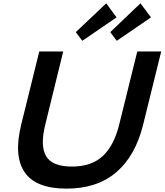

<svg xmlns="http://www.w3.org/2000/svg" viewBox="-20 -1118 984 1148"><path d="M943.8 -810.1 835.9 -373Q790 -186.5 675.5 -88.4Q561 9.8 377.9 9.8Q194.3 9.8 127.4 -88.1Q60.5 -186 106.9 -373L214.8 -810.1H357.9L251 -374Q219.2 -247.6 255.4 -184.8Q291.5 -122.1 410.2 -122.1Q526.9 -122.1 594.5 -185.1Q662.1 -248 692.9 -374L800.8 -810.1ZM615.2 -1098.1 676.8 -1014.2 472.2 -874 433.1 -925.8ZM819.8 -1098.1 882.8 -1014.2 678.2 -874 639.2 -925.8Z"/></svg>

Font: Sinkin Sans 600 SemiBold Italic
Style: Regular
Weight: 600
Italic angle: -112°
Designer: Keith Bates
Foundry: K-Type
Version: Sinkin Sans (version 1.0)  by Keith Bates   •   © 2014   www